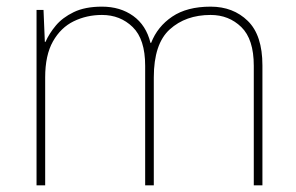

<svg xmlns="http://www.w3.org/2000/svg" viewBox="-20 -558 892 578"><path d="M614 -538Q682 -538 726 -495Q770 -452 770 -361V0H744V-360Q744 -440 706.5 -476.5Q669 -513 614 -513Q539 -513 491 -469.5Q443 -426 443 -325V0H417V-360Q417 -440 379.5 -476.5Q342 -513 287 -513Q241 -513 202 -494Q163 -475 139.5 -433.5Q116 -392 116 -325V0H90V-528H111L115 -432H117Q128 -457 148 -481Q168 -505 202 -521.5Q236 -538 287 -538Q342 -538 381 -510Q420 -482 433 -429H435Q454 -478 498.5 -508Q543 -538 614 -538Z"/></svg>

Font: Noto Sans Thin
Style: Regular
Weight: 100
Designer: Monotype Design Team
Foundry: Monotype Imaging Inc.
Version: Version 2.007